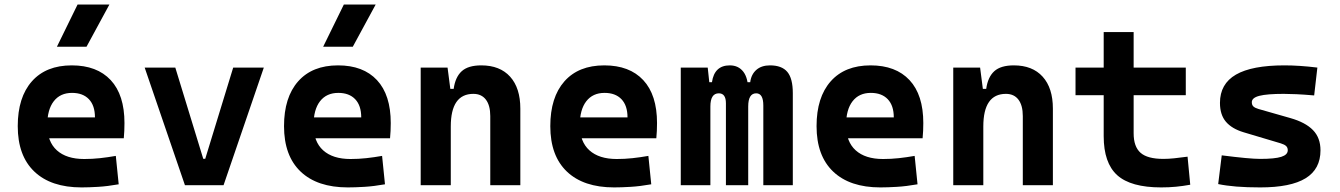

<svg xmlns="http://www.w3.org/2000/svg" viewBox="-20 -815 5899 845"><path d="M338.9 9.8Q204.4 9.8 131.3 -59.8Q58.1 -129.4 58.1 -259.8Q58.1 -386.7 120.3 -457Q182.5 -527.3 295.9 -527.3Q406.7 -527.3 467.3 -462.4Q527.8 -397.4 527.8 -273.4Q527.8 -238.3 524.8 -206.5H145V-298.3H397.9Q397.9 -350.5 371.3 -378.4Q344.7 -406.2 296.9 -406.2Q245.1 -406.2 216.6 -369.4Q188 -332.5 188 -264.6Q188 -191.5 230.3 -153.4Q272.6 -115.2 350.6 -115.2Q385.8 -115.2 420 -118.9Q454.1 -122.6 489.7 -128.9L502.4 -3.9Q452.8 4.9 411.7 7.3Q370.5 9.8 338.9 9.8ZM230.5 -609.4 321.3 -794.9H461.4L360.8 -609.4Z M793.9 0 616.7 -517.6H751.5L874.5 -116.2H883.3L1006.3 -517.6H1141.1L963.9 0Z M1510.7 9.8Q1376.3 9.8 1303.1 -59.8Q1230 -129.4 1230 -259.8Q1230 -386.7 1292.2 -457Q1354.3 -527.3 1467.8 -527.3Q1578.6 -527.3 1639.1 -462.4Q1699.7 -397.4 1699.7 -273.4Q1699.7 -238.3 1696.6 -206.5H1316.9V-298.3H1569.8Q1569.8 -350.5 1543.2 -378.4Q1516.6 -406.2 1468.8 -406.2Q1417 -406.2 1388.4 -369.4Q1359.9 -332.5 1359.9 -264.6Q1359.9 -191.5 1402.2 -153.4Q1444.5 -115.2 1522.5 -115.2Q1557.7 -115.2 1591.8 -118.9Q1626 -122.6 1661.6 -128.9L1674.3 -3.9Q1624.7 4.9 1583.6 7.3Q1542.4 9.8 1510.7 9.8ZM1402.3 -609.4 1493.2 -794.9H1633.3L1532.7 -609.4Z M2137.7 0V-304.2Q2137.7 -351.1 2118.4 -376.5Q2099.1 -401.9 2063.3 -401.9Q1963.9 -401.9 1963.9 -258.3L1933.6 -423.8H1976.6Q1983.9 -476.1 2012.2 -501.7Q2040.5 -527.3 2098.1 -527.3Q2180.2 -527.3 2225.1 -477.5Q2270 -427.7 2270 -336.9V0ZM1831.5 0V-517.6H1949.7L1963.9 -408.2V0Z M2682.6 9.8Q2548.2 9.8 2475 -59.8Q2401.9 -129.4 2401.9 -259.8Q2401.9 -386.7 2464 -457Q2526.2 -527.3 2639.6 -527.3Q2750.5 -527.3 2811 -462.4Q2871.6 -397.4 2871.6 -273.4Q2871.6 -238.3 2868.5 -206.5H2488.8V-298.3H2741.7Q2741.7 -350.5 2715.1 -378.4Q2688.5 -406.2 2640.6 -406.2Q2588.9 -406.2 2560.3 -369.4Q2531.7 -332.5 2531.7 -264.6Q2531.7 -191.5 2574 -153.4Q2616.3 -115.2 2694.3 -115.2Q2729.6 -115.2 2763.7 -118.9Q2797.9 -122.6 2833.5 -128.9L2846.2 -3.9Q2796.6 4.9 2755.4 7.3Q2714.3 9.8 2682.6 9.8Z M3339.4 0V-350.6Q3339.4 -404.3 3308.1 -404.3Q3272.9 -404.3 3272.9 -346.2L3237.8 -453.1H3281.7Q3286.1 -487.8 3308.8 -507.6Q3331.5 -527.3 3368.7 -527.3Q3420.9 -527.3 3445.1 -498.5Q3469.2 -469.7 3469.2 -405.3V0ZM2976.1 0V-517.6H3094.7L3106.4 -408.2V0ZM3174.8 0V-360.4Q3174.8 -404.3 3143.6 -404.3Q3106.4 -404.3 3106.4 -346.2L3076.2 -453.1H3113.3Q3124 -527.3 3191.9 -527.3Q3229.7 -527.3 3251.3 -499.5Q3272.9 -471.7 3272.9 -415V0Z M3854.5 9.8Q3720.1 9.8 3646.9 -59.8Q3573.7 -129.4 3573.7 -259.8Q3573.7 -386.7 3635.9 -457Q3698.1 -527.3 3811.5 -527.3Q3922.3 -527.3 3982.9 -462.4Q4043.5 -397.4 4043.5 -273.4Q4043.5 -238.3 4040.4 -206.5H3660.6V-298.3H3913.6Q3913.6 -350.5 3887 -378.4Q3860.4 -406.2 3812.5 -406.2Q3760.7 -406.2 3732.2 -369.4Q3703.6 -332.5 3703.6 -264.6Q3703.6 -191.5 3745.9 -153.4Q3788.2 -115.2 3866.2 -115.2Q3901.4 -115.2 3935.6 -118.9Q3969.7 -122.6 4005.4 -128.9L4018.1 -3.9Q3968.5 4.9 3927.3 7.3Q3886.2 9.8 3854.5 9.8Z M4481.4 0V-304.2Q4481.4 -351.1 4462.2 -376.5Q4442.9 -401.9 4407.1 -401.9Q4307.6 -401.9 4307.6 -258.3L4277.3 -423.8H4320.3Q4327.6 -476.1 4356 -501.7Q4384.3 -527.3 4441.9 -527.3Q4523.9 -527.3 4568.8 -477.5Q4613.8 -427.7 4613.8 -336.9V0ZM4175.3 0V-517.6H4293.5L4307.6 -408.2V0Z M5090.3 9.8Q4956.7 9.8 4897 -43.9Q4837.4 -97.7 4837.4 -215.8V-283.2H4969.2V-228.5Q4969.2 -169.3 4999.7 -142.5Q5030.2 -115.7 5100.1 -115.7Q5122.6 -115.7 5148.1 -118.4Q5173.7 -121.1 5206.5 -125.5L5218.3 -2Q5186 3.9 5155.4 6.8Q5124.8 9.8 5090.3 9.8ZM4837.4 -252.4V-673.8H4969.2V-252.4ZM4713.4 -396V-517.6H5198.7V-396Z M5526.4 9.8Q5467.3 9.8 5421.6 6.1Q5376 2.4 5341.3 -4.9L5356.9 -131.3Q5418.5 -123.5 5460.4 -119.6Q5502.4 -115.7 5526.4 -115.7Q5590.3 -115.7 5618.9 -124.8Q5647.5 -133.8 5647.5 -153.8Q5647.5 -165.5 5640.1 -172.4Q5632.8 -179.2 5616.7 -184.1L5453.1 -232.9Q5401.4 -248.5 5375.2 -279.3Q5349.1 -310.1 5349.1 -362.3Q5349.1 -445.8 5419.4 -486.6Q5489.7 -527.3 5632.8 -527.3Q5666 -527.3 5701.9 -524.9Q5737.8 -522.5 5777.8 -517.6L5763.7 -395Q5719.2 -398.9 5686 -400.4Q5652.8 -401.9 5629.9 -401.9Q5556.2 -401.9 5522.7 -393.3Q5489.3 -384.8 5489.3 -365.2Q5489.3 -353 5496.3 -346.4Q5503.4 -339.8 5518.6 -335.4L5658.7 -295.4Q5725.6 -276.4 5758.5 -242.4Q5791.5 -208.5 5791.5 -153.3Q5791.5 -70.8 5726.1 -30.5Q5660.6 9.8 5526.4 9.8Z"/></svg>

Font: Cascadia Mono PL
Style: Regular
Weight: 400
Monospace: yes
Designer: Aaron Bell
Foundry: Saja Typeworks
Version: Version 2102.003